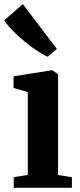

<svg xmlns="http://www.w3.org/2000/svg" viewBox="-33 -888 379 908"><path d="M32 0V-50L98.5 -61V-452.5L31 -472V-527L209.5 -555.5H215.5L241.5 -536V-60.5L307 -50V0ZM192 -620Q170.5 -629 141.2 -648.5Q112 -668 81.5 -693.2Q51 -718.5 25.8 -744.5Q0.5 -770.5 -13 -792L75 -868.5L236 -656.5L193 -620Z"/></svg>

Font: Merriweather 48pt
Style: Bold
Weight: 700
Version: Version 2.100